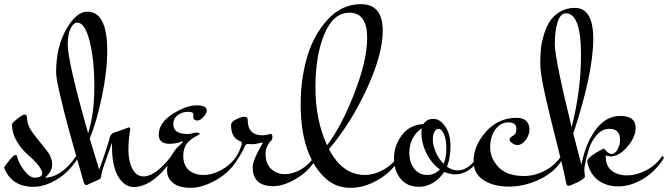

<svg xmlns="http://www.w3.org/2000/svg" viewBox="-42 -859 3215 924"><path d="M326 -110 333 -98Q291 -31 232 4.5Q173 40 120 40Q13 40 -22 -52Q-22 -57 1 -85Q24 -113 31.5 -113Q39 -113 40 -108Q46 -76 73.5 -40Q101 -4 124 -4Q160 -4 161 -24Q161 -55 88 -118Q61 -142 38.5 -179.5Q16 -217 16 -257Q16 -265 19 -268Q63 -308 77 -308Q88 -308 88 -291Q89 -254 119.5 -214.5Q150 -175 179.5 -139Q209 -103 209 -67.5Q209 -32 174 -4Q256 -6 326 -110Z M382 -218Q412 -311 412 -441Q412 -571 389.5 -660.5Q367 -750 330 -750Q311 -750 297.5 -721.5Q284 -693 284 -645Q284 -562 382 -218ZM497 -172Q448 -37 446 -21Q446 0 436.5 4Q427 8 402 19L375 32Q365 32 361.5 19.5Q358 7 342 -48.5Q326 -104 317 -135.5Q308 -167 292.5 -223.5Q277 -280 267.5 -317.5Q258 -355 248 -398Q228 -482 228 -511Q228 -632 276.5 -717.5Q325 -803 378 -803Q474 -803 474 -615Q474 -517 449 -396.5Q424 -276 390 -192L435 -44Q437 -44 461 -115.5Q485 -187 486 -197Q491 -216 510 -222Q521 -225 549 -235.5Q577 -246 578 -246Q585 -246 585 -237Q576 -189 576 -136.5Q576 -84 595 -47Q614 -10 649 -10Q707 -10 784 -110L791 -98Q745 -30 696.5 5.5Q648 41 602.5 41Q557 41 527 -9Q497 -59 497 -155Z M888 -296 889 -309Q889 -321 862 -321Q835 -321 813.5 -305Q792 -289 792 -262Q792 -214 861 -214Q872 -214 883.5 -217.5Q895 -221 907 -221Q919 -221 919 -213Q919 -212 911 -208.5Q903 -205 891.5 -198Q880 -191 868 -180Q840 -154 840 -109Q840 -64 867 -40.5Q894 -17 937 -17Q980 -17 1025 -42Q1070 -67 1098 -110L1105 -98Q1067 -32 999.5 6.5Q932 45 876.5 45Q821 45 791.5 22Q762 -1 762 -37.5Q762 -74 780 -105Q798 -136 811.5 -149.5Q825 -163 831.5 -168.5Q838 -174 838 -176.5Q838 -179 837 -179Q805 -167 775 -167Q722 -167 722 -210Q722 -268 788 -310Q854 -352 903.5 -352Q953 -352 953 -328Q953 -313 937 -296Q921 -279 908 -279Q888 -279 888 -296Z M1170 -165 1151 -166Q1141 -166 1137 -157Q1125 -127 1099 -89L1091 -100Q1111 -127 1122 -168Q1122 -176 1115 -179Q1070 -194 1070 -258Q1070 -272 1094 -284.5Q1118 -297 1134 -297Q1150 -297 1150 -283Q1150 -208 1220 -208Q1237 -208 1247.5 -211.5Q1258 -215 1259 -215Q1269 -215 1269 -200.5Q1269 -186 1261.5 -180.5Q1254 -175 1245 -157.5Q1236 -140 1236 -117Q1236 -72 1262.5 -46.5Q1289 -21 1328.5 -21Q1368 -21 1407 -44Q1446 -67 1475 -110L1482 -98Q1447 -37 1385 0Q1323 37 1274 37Q1174 37 1174 -54Q1174 -71 1186 -100Q1198 -129 1210 -149L1222 -169Q1222 -173 1219 -173Q1187 -165 1170 -165Z M1725 -677Q1725 -798 1639 -798Q1563 -798 1519.5 -696Q1476 -594 1476 -437.5Q1476 -281 1532 -160Q1602 -252 1663.5 -410.5Q1725 -569 1725 -677ZM1714 -17Q1758 -17 1803 -42Q1848 -67 1876 -110L1883 -98Q1845 -32 1777.5 6.5Q1710 45 1646 45H1643Q1566 45 1511 -14Q1405 -126 1405 -358Q1405 -479 1436.5 -586Q1468 -693 1536 -766Q1604 -839 1695 -839Q1800 -839 1800 -711Q1800 -598 1723.5 -432Q1647 -266 1541 -141Q1606 -17 1714 -17Z M2093 -71Q2106 -100 2106 -144Q2106 -188 2094.5 -213.5Q2083 -239 2068 -239Q2057 -239 2049 -225Q2041 -211 2041 -185.5Q2041 -160 2055 -127Q2069 -94 2093 -71ZM1928 -122Q1928 -78 1951.5 -47.5Q1975 -17 2013 -17Q2051 -17 2075 -44Q2036 -71 2011 -120Q1986 -169 1986 -226Q1986 -232 1988 -242Q1928 -200 1928 -122ZM1975 40Q1917 40 1885.5 1Q1854 -38 1854 -98Q1854 -158 1892 -208.5Q1930 -259 1996 -262Q2012 -287 2043.5 -287Q2075 -287 2100.5 -250.5Q2126 -214 2126 -156Q2126 -98 2109 -57Q2134 -39 2161 -39Q2214 -39 2260 -110L2268 -100Q2219 -20 2149 -20Q2121 -20 2096 -32Q2074 2 2041.5 21Q2009 40 1975 40Z M2443 -240Q2443 -270 2405 -270Q2367 -270 2342 -236Q2317 -202 2317 -149.5Q2317 -97 2357.5 -54.5Q2398 -12 2479 -12Q2530 -12 2578.5 -36.5Q2627 -61 2661 -110L2668 -98Q2632 -33 2557.5 3Q2483 39 2407.5 39Q2332 39 2284.5 7.5Q2237 -24 2237 -83Q2237 -158 2296.5 -225Q2356 -292 2445 -292Q2476 -292 2491 -276.5Q2506 -261 2506 -235.5Q2506 -210 2488 -185.5Q2470 -161 2447 -161Q2435 -161 2422.5 -170.5Q2410 -180 2410 -186.5Q2410 -193 2415 -197.5Q2420 -202 2427 -206Q2443 -214 2443 -240Z M2709 -247Q2754 -421 2754 -596Q2754 -795 2681 -795Q2656 -795 2642 -754.5Q2628 -714 2628 -646Q2628 -578 2709 -247ZM2895 -106 2875 -110Q2873 -110 2873 -106Q2873 -61 2901.5 -38Q2930 -15 2975.5 -15Q3021 -15 3069.5 -40.5Q3118 -66 3146 -110L3153 -98Q3110 -31 3050.5 3.5Q2991 38 2933 38Q2875 38 2834.5 6.5Q2794 -25 2784 -83Q2784 -93 2804 -108.5Q2824 -124 2844 -134L2863 -144Q2865 -144 2877 -131Q2889 -118 2903 -118Q2917 -118 2929.5 -139.5Q2942 -161 2942 -186Q2942 -239 2891 -239Q2857 -239 2831 -210.5Q2805 -182 2793 -144Q2770 -70 2770 -39L2773 -11Q2773 1 2738 18Q2703 35 2694 35Q2685 35 2683 23Q2669 -49 2635.5 -178.5Q2602 -308 2580 -408Q2558 -508 2558 -553.5Q2558 -599 2561.5 -628.5Q2565 -658 2576 -694Q2587 -730 2604.5 -757Q2622 -784 2653 -802.5Q2684 -821 2725 -821Q2813 -821 2813 -672Q2813 -507 2717 -216L2756 -66Q2757 -71 2758.5 -79.5Q2760 -88 2767 -112.5Q2774 -137 2782.5 -159Q2791 -181 2807 -208Q2823 -235 2841 -254Q2884 -301 2944 -301Q3017 -301 3017 -244Q3017 -199 2977 -152.5Q2937 -106 2895 -106Z"/></svg>

Font: Mr Bedfort
Style: Regular
Weight: 400
Designer: Alejandro Paul
Foundry: Alejandro Paul
Version: Version 1.000